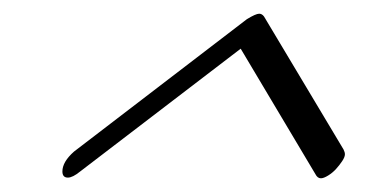

<svg xmlns="http://www.w3.org/2000/svg" viewBox="-20 -577 548 280"><path d="M97 -327Q86 -318 79 -318Q71 -318 71 -327Q71 -341 88 -356L340 -549Q353 -557 358 -557Q362 -557 365 -553L481 -359Q483 -355 483 -352Q483 -348 479 -342Q475 -336 470 -330.5Q465 -325 458.5 -321Q452 -317 448 -317Q443 -317 440 -323L331 -506Z"/></svg>

Font: Discipuli Britannica
Style: Regular
Weight: 400
Designer: Peter Wiegel
Foundry: Peter Wiegel
Version: Version 0.001 2009